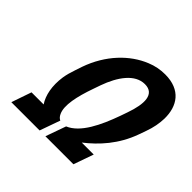

<svg xmlns="http://www.w3.org/2000/svg" viewBox="-177 -898 1076 1076"><g transform="rotate(45 361.0 -360.0)"><path d="M683 -378 698 -420C714 -464 721 -504 722 -541C724 -642 673 -720 550 -720C512 -720 475 -713 439 -698C335 -656 239 -560 190 -420L176 -378C167 -352 160 -327 156 -302C145 -226 158 -163 187 -119H91L50 0H274L317 -121C306 -126 298 -135 292 -148C269 -196 288 -282 322 -378L337 -421C372 -519 429 -601 508 -601C588 -601 586 -520 551 -421L536 -378C496 -266 443 -154 363 -121L320 0H542L584 -119H489C565 -178 641 -260 683 -378Z"/></g></svg>

Font: Asimov
Style: NarIt
Weight: 500
Designer: Google
Version: Version 2.000980; 2014